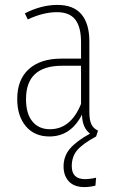

<svg xmlns="http://www.w3.org/2000/svg" viewBox="-20 -551 478 789"><path d="M375 9.8Q321.3 38.6 298.1 65.2Q274.9 91.8 274.9 131.8Q274.9 185.1 329.1 185.1Q349.6 185.1 375 179.2L372.1 211.9Q348.1 217.8 327.1 217.8Q284.7 217.8 262.9 194.3Q241.2 170.9 241.2 132.8Q241.2 90.8 267.6 59.8Q293.9 28.8 350.1 -2Q318.4 -24.9 316.9 -80.1Q271 9.8 183.1 9.8Q121.6 9.8 86.2 -32.2Q50.8 -74.2 50.8 -144Q50.8 -224.1 98.6 -267.1Q146.5 -310.1 231.9 -310.1H313V-377.9Q313 -439.5 289.6 -470.2Q266.1 -501 213.9 -501Q158.2 -501 94.2 -471.2L82 -496.1Q149.9 -530.8 215.8 -530.8Q282.2 -530.8 314.7 -492.2Q347.2 -453.6 347.2 -380.9V-91.8Q347.2 -57.6 355.5 -40.3Q363.8 -22.9 382.8 -14.2ZM185.1 -20Q271 -20 313 -124V-280.8H234.9Q86.9 -280.8 86.9 -144Q86.9 -84 113 -52Q139.2 -20 185.1 -20Z"/></svg>

Font: Fira Sans Compressed UltraLight
Style: Regular
Weight: 200
Width: 1
Designer: Carrois Corporate & Edenspiekermann AG
Foundry: Carrois Corporate GbR & Edenspiekermann AG
Version: Version 4.203;PS 004.203;hotconv 1.0.88;makeotf.lib2.5.64775